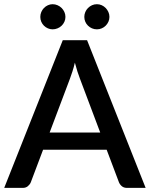

<svg xmlns="http://www.w3.org/2000/svg" viewBox="-22 -916 730 936"><path d="M466.5 -270 367.5 -533Q355.5 -563.5 343 -610.5Q337.5 -587 331 -567.2Q324.5 -547.5 319 -532.5L220 -270ZM688 0H597.5Q582 0 572.5 -7.8Q563 -15.5 558 -27L498 -186H188L128 -27Q124 -17 114 -8.5Q104 0 89 0H-1.5L284 -720H402.5ZM297 -833.5Q297 -821 292 -810Q287 -799 278.5 -790.8Q270 -782.5 258.5 -777.8Q247 -773 234.5 -773Q222.5 -773 211.5 -777.8Q200.5 -782.5 192.2 -790.8Q184 -799 179.2 -810Q174.5 -821 174.5 -833.5Q174.5 -846 179.2 -857.2Q184 -868.5 192.2 -877Q200.5 -885.5 211.5 -890.5Q222.5 -895.5 234.5 -895.5Q247 -895.5 258.5 -890.5Q270 -885.5 278.5 -877Q287 -868.5 292 -857.2Q297 -846 297 -833.5ZM511.5 -833.5Q511.5 -821 506.5 -810Q501.5 -799 493.2 -790.8Q485 -782.5 474 -777.8Q463 -773 450.5 -773Q437.5 -773 426.5 -777.8Q415.5 -782.5 407 -790.8Q398.5 -799 393.8 -810Q389 -821 389 -833.5Q389 -846 393.8 -857.2Q398.5 -868.5 407 -877Q415.5 -885.5 426.5 -890.5Q437.5 -895.5 450.5 -895.5Q463 -895.5 474 -890.5Q485 -885.5 493.2 -877Q501.5 -868.5 506.5 -857.2Q511.5 -846 511.5 -833.5Z"/></svg>

Font: LatoLatin Semibold
Style: Regular
Weight: 600
Designer: Lukasz Dziedzic with Adam Twardoch and Botio Nikoltchev
Foundry: tyPoland Lukasz Dziedzic
Version: Version 2.015; 2015-08-06; http://www.latofonts.com/